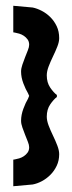

<svg xmlns="http://www.w3.org/2000/svg" viewBox="-20 -597 250 665"><path d="M177 -261Q166 -253 154 -235.5Q142 -218 142 -193Q142 -179 148.5 -162Q155 -145 163.5 -127.5Q172 -110 178.5 -93Q185 -76 185 -63Q185 -41 176.5 -23Q168 -5 154.5 8.5Q141 22 125 30.5Q109 39 93 42L26 48V-44L32 -45Q38 -46 46.5 -48.5Q55 -51 62.5 -56Q70 -61 75.5 -68.5Q81 -76 81 -87Q81 -95 76.5 -106Q72 -117 67 -130Q62 -143 57.5 -155.5Q53 -168 53 -179Q53 -199 61 -220.5Q69 -242 77 -255L81 -265L77 -274Q69 -287 61 -308Q53 -329 53 -349Q53 -360 57.5 -373Q62 -386 67 -399Q72 -412 76.5 -423Q81 -434 81 -442Q81 -453 75.5 -460.5Q70 -468 62.5 -473Q55 -478 46.5 -480.5Q38 -483 32 -484L26 -485V-577L93 -571Q108 -568 124.5 -559.5Q141 -551 154.5 -537.5Q168 -524 176.5 -506Q185 -488 185 -465Q185 -452 178.5 -435.5Q172 -419 163.5 -401.5Q155 -384 148.5 -367Q142 -350 142 -336Q142 -311 154 -293.5Q166 -276 177 -268Z"/></svg>

Font: Shorif Bongobondhu UNICODE
Style: Bold
Weight: 700
Designer: Shorif Uddin Shishir, Shorif art & Design, e-mail : shorifart@gmail.com, facebook : Shorif2001
Foundry: Lipighor Font Foundry
Version: Designed By Shorif Uddin Shishir | Build By Niladri